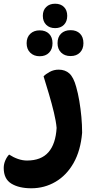

<svg xmlns="http://www.w3.org/2000/svg" viewBox="-65 -764 508 1031"><path d="M376 -51Q368 44 330.5 110.5Q293 177 233.5 212Q174 247 103 247Q37 247 -4 222Q-45 197 -45 138Q-45 117 -36.5 97.5Q-28 78 -16 66Q7 81 31.5 89.5Q56 98 80 98Q156 98 195 53.5Q234 9 239 -77Q236 -112 224.5 -160Q213 -208 198 -258.5Q183 -309 169 -354Q180 -366 202 -378Q224 -390 250 -390Q285 -390 307.5 -369.5Q330 -349 344 -298Q354 -263 361 -221.5Q368 -180 372 -136.5Q376 -93 376 -51ZM231 -613Q201 -613 183 -631Q165 -649 165 -679Q165 -709 183 -726.5Q201 -744 231 -744Q261 -744 278.5 -726.5Q296 -709 296 -679Q296 -649 278.5 -631Q261 -613 231 -613ZM148 -462Q117 -462 97.5 -481Q78 -500 78 -532Q78 -564 97.5 -582.5Q117 -601 148 -601Q180 -601 198.5 -582.5Q217 -564 217 -532Q217 -500 198.5 -481Q180 -462 148 -462ZM314 -463Q282 -463 263 -482Q244 -501 244 -532Q244 -565 263 -583.5Q282 -602 314 -602Q346 -602 364.5 -583.5Q383 -565 383 -532Q383 -501 364.5 -482Q346 -463 314 -463Z"/></svg>

Font: Baloo Bhaijaan 2
Style: Bold
Weight: 700
Designer: Sanskriti Dholi, Noopur Datye and Ek Type
Foundry: Ek Type
Version: Version 1.701